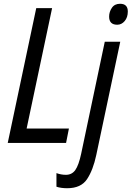

<svg xmlns="http://www.w3.org/2000/svg" viewBox="-20 -757 697 1017"><path d="M21 0 172 -714H256L121 -76H345L330 0ZM601 -626Q624 -626 640.5 -645.5Q657 -665 657 -696Q657 -737 616 -737Q587 -737 572.5 -715.5Q558 -694 558 -669Q558 -626 601 -626ZM336 240Q409 240 441 192Q473 144 490 64L617 -536H535L410 57Q397 118 379 143.5Q361 169 329 169Q304 169 279 160V232Q303 240 336 240Z"/></svg>

Font: Noto Sans UI SemiCondensed
Style: Italic
Weight: 400
Width: 4
Italic angle: -12°
Designer: Monotype Design Team
Foundry: Monotype Imaging Inc.
Version: Version 1.901